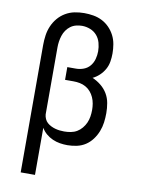

<svg xmlns="http://www.w3.org/2000/svg" viewBox="-101 -811 802 1084"><g transform="rotate(10 300.0 -269.0)"><path d="M95 205V-525Q95 -553 99 -581Q103 -609 114 -634.5Q125 -660 143 -681.5Q161 -703 185.5 -717.5Q210 -732 237.5 -737.5Q265 -743 293 -743Q319 -743 345.5 -738.5Q372 -734 395.5 -722Q419 -710 437.5 -691Q456 -672 468 -648.5Q480 -625 484.5 -598.5Q489 -572 489 -546Q489 -522 485 -498.5Q481 -475 469.5 -454.5Q458 -434 440.5 -417.5Q423 -401 402 -391Q428 -380 451 -361.5Q474 -343 488.5 -318.5Q503 -294 508 -265.5Q513 -237 513 -208Q513 -181 509.5 -154.5Q506 -128 496 -102.5Q486 -77 469.5 -55Q453 -33 431 -18.5Q409 -4 382 2Q355 8 328 8Q306 8 284.5 4.5Q263 1 242.5 -8Q222 -17 205 -31.5Q188 -46 177 -65V205ZM296 -65Q315 -65 334 -68.5Q353 -72 369 -81.5Q385 -91 397.5 -106Q410 -121 417.5 -138Q425 -155 428 -174Q431 -193 431 -212Q431 -230 428 -248Q425 -266 417.5 -283Q410 -300 398 -314Q386 -328 370 -337Q354 -346 336 -349.5Q318 -353 300 -353H251V-426H300Q323 -426 344.5 -434Q366 -442 380.5 -459.5Q395 -477 401 -499.5Q407 -522 407 -544Q407 -568 400.5 -592Q394 -616 378.5 -634Q363 -652 340 -661Q317 -670 293 -670Q276 -670 258.5 -665.5Q241 -661 227 -650.5Q213 -640 203 -625.5Q193 -611 187.5 -594Q182 -577 179.5 -560Q177 -543 177 -525V-146V-142Q178 -129 183.5 -116.5Q189 -104 198.5 -95.5Q208 -87 220 -81Q232 -75 244.5 -71.5Q257 -68 270 -66.5Q283 -65 296 -65Z"/></g></svg>

Font: Iosevka Curly Slab Extended
Style: Regular
Weight: 400
Width: 7
Monospace: yes
Designer: Belleve Invis
Foundry: Belleve Invis
Version: Version 11.1.0; ttfautohint (v1.8.3)